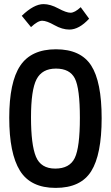

<svg xmlns="http://www.w3.org/2000/svg" viewBox="-20 -905 540 935"><path d="M373 -870 414 -814Q365 -761 318 -761Q283 -761 245 -782.5Q207 -804 185.5 -804Q164 -804 131 -773L86 -828Q145 -885 192 -885Q225 -885 264 -864Q303 -843 323.5 -843Q344 -843 373 -870ZM251 10Q129 10 77 -74Q25 -158 25 -331.5Q25 -505 78.5 -585Q132 -665 252.5 -665Q373 -665 424 -586Q475 -507 475 -329.5Q475 -152 424 -71Q373 10 251 10ZM249 -84Q319 -84 344 -135.5Q369 -187 369 -331Q369 -475 344.5 -523Q320 -571 252.5 -571Q185 -571 158 -519Q131 -467 131 -333.5Q131 -200 155 -142Q179 -84 249 -84Z"/></svg>

Font: Lekton
Style: Bold
Weight: 700
Designer: Paolo Mazzetti, Luciano Perondi, Raffaele Flato, Elena Papassissa, Emilio Macchia, Michela Povoleri, Tobias Seemiller, R
Version: Version 34.000